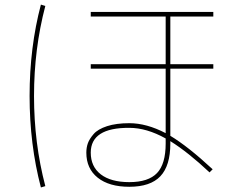

<svg xmlns="http://www.w3.org/2000/svg" viewBox="-20 -783 1040 846"><path d="M379.9 -110.4Q379.9 -48.8 424.3 -14.6Q468.8 19.5 549.8 19.5Q633.8 19.5 671.9 -20.5Q710 -60.5 710 -150.4V-172.9Q626 -219.7 549.8 -219.7Q379.9 -220.7 379.9 -110.4ZM160.2 -762.7 179.7 -756.8Q129.9 -567.4 129.9 -359.9Q129.9 -152.3 179.7 37.1L160.2 43Q110.4 -146.5 110.4 -360.4Q110.4 -574.2 160.2 -762.7ZM730.5 -184.6Q808.6 -137.7 917 -37.1L903.3 -23.4Q808.6 -112.3 730.5 -161.1V-150.4Q730.5 -52.7 686.5 -6.3Q642.6 40 549.8 40Q460.9 40 410.6 0Q360.4 -40 360.4 -110.4Q360.4 -132.8 367.2 -151.9Q374 -170.9 392.6 -192.4Q411.1 -213.9 451.7 -227.1Q492.2 -240.2 549.8 -240.2Q626 -240.2 710 -196.3V-480.5H379.9V-500H710V-710H379.9V-730.5H919.9V-710H730.5V-500H919.9V-480.5H730.5Z"/></svg>

Font: Mgen+ 1m thin
Style: Regular
Weight: 100
Designer: [Source Han Sans]
Ryoko NISHIZUKA  (kana & ideographs); Paul D. Hunt (Latin, Greek & Cyrillic); Wenlong ZHANG  (bopomofo
Version: Version 1.059.20150602